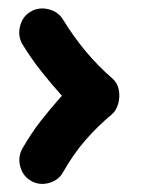

<svg xmlns="http://www.w3.org/2000/svg" viewBox="-20 -539 360 462"><path d="M53.2 -510.7Q72.8 -522.5 96.4 -516.8Q120.1 -511.2 131.8 -491.7Q183.1 -408.2 250 -350.6Q262.7 -339.8 265.9 -322.8Q269 -305.7 264.4 -289.3Q259.8 -272.9 249 -263.7Q215.3 -235.8 185.8 -201.9Q156.2 -168 132.3 -125.5Q121.6 -105.5 98.4 -98.9Q75.2 -92.3 55.2 -103.5Q35.2 -114.7 28.8 -137.9Q22.5 -161.1 33.7 -181.2Q54.2 -217.3 78.1 -248Q102.1 -278.8 128.9 -308.6Q103 -337.4 79.1 -367.7Q55.2 -397.9 34.2 -432.1Q22.5 -451.7 28.1 -475.3Q33.7 -499 53.2 -510.7Z"/></svg>

Font: Mikhak-DS1-FD Black
Style: Regular
Weight: 900
Designer: Amin Abedi
Version: Version 3.2